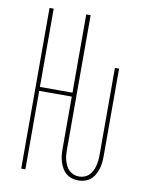

<svg xmlns="http://www.w3.org/2000/svg" viewBox="-84 -796 668 865"><g transform="rotate(10 250.0 -363.5)"><path d="M334 8Q319 8 304.5 3.5Q290 -1 278.5 -10.5Q267 -20 259.5 -33.5Q252 -47 247.5 -61Q243 -75 241.5 -90Q240 -105 240 -120V-359H91V0H72V-735H91V-377H240V-735H260V-120Q260 -108 261 -95.5Q262 -83 265.5 -71Q269 -59 274.5 -47.5Q280 -36 289 -27.5Q298 -19 310 -14.5Q322 -10 334 -10Q347 -10 359 -14.5Q371 -19 379.5 -27.5Q388 -36 394 -47.5Q400 -59 403 -71Q406 -83 407.5 -95.5Q409 -108 409 -120V-520H428V-120Q428 -105 426.5 -90Q425 -75 420.5 -61Q416 -47 408.5 -33.5Q401 -20 389.5 -10.5Q378 -1 363.5 3.5Q349 8 334 8Z"/></g></svg>

Font: Iosevka Term Curly Thin
Style: Regular
Weight: 100
Designer: Belleve Invis
Foundry: Belleve Invis
Version: Version 32.3.0